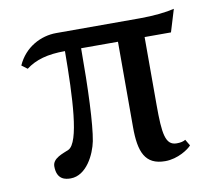

<svg xmlns="http://www.w3.org/2000/svg" viewBox="-63 -577 762 667"><g transform="rotate(-10 317.5 -244.0)"><path d="M173 -491C119 -491 61 -462 34 -401L54 -386C88 -412 131 -424 192 -424C191 -260 184 -103 144 -84C124 -75 86 -65 86 -36C86 12 118 15 135 15C191 15 224 -54 233 -99C244 -157 249 -281 249 -424H379V-123C379 -35 398 13 469 13C514 13 553 -14 563 -26L550 -48C542 -43 532 -41 519 -41C479 -41 473 -82 473 -185V-424H566L590 -503C562 -496 517 -491 468 -491Z"/></g></svg>

Font: Lingua Franca
Style: Regular
Weight: 400
Version: Version 1.19